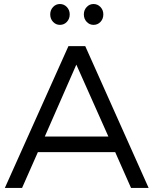

<svg xmlns="http://www.w3.org/2000/svg" viewBox="-20 -928 758 948"><path d="M3.9 0 317.9 -700.2H400.9L713.9 0H627L548.8 -176.8H167L88.9 0ZM201.2 -253.9H515.1L356.9 -608.9ZM228 -856.9Q228 -878.4 241.9 -893.3Q255.9 -908.2 275.9 -908.2Q295.9 -908.2 310.1 -893.3Q324.2 -878.4 324.2 -856.9Q324.2 -835 310.3 -820.1Q296.4 -805.2 275.9 -805.2Q255.9 -805.2 241.9 -820.1Q228 -835 228 -856.9ZM394 -856.9Q394 -878.4 408 -893.3Q421.9 -908.2 441.9 -908.2Q461.9 -908.2 476.1 -893.3Q490.2 -878.4 490.2 -856.9Q490.2 -835 476.3 -820.1Q462.4 -805.2 441.9 -805.2Q421.9 -805.2 408 -820.1Q394 -835 394 -856.9Z"/></svg>

Font: Montserrat Light
Style: Regular
Weight: 300
Designer: Julieta Ulanovsky
Foundry: Julieta Ulanovsky
Version: Version 1.000;PS 002.000;hotconv 1.0.70;makeotf.lib2.5.58329